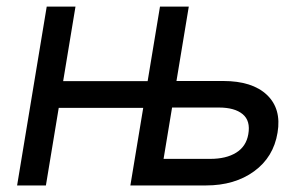

<svg xmlns="http://www.w3.org/2000/svg" viewBox="-20 -566 936 586"><path d="M453.6 0 467.3 -81.1H621.6Q670.4 -81.1 700.9 -100.1Q731.4 -119.1 737.8 -156.2Q745.1 -197.3 720.7 -217.5Q696.3 -237.8 647.9 -237.8H491.2L504.4 -318.8H661.1Q750 -318.8 794.7 -276.4Q839.4 -233.9 827.1 -161.1Q814.9 -86.4 755.6 -43.2Q696.3 0 608.4 0ZM32.2 0 122.6 -545.9H210.4L120.1 0ZM138.2 -236.8 151.4 -318.4H450.7L437.5 -236.8ZM377.9 0 468.3 -545.9H556.2L465.8 0Z"/></svg>

Font: Adwaita Sans
Style: Italic
Weight: 400
Italic angle: -9.39999°
Designer: Rasmus Andersson
Foundry: rsms
Version: Version 4.001;git-9221beed3